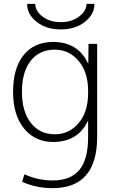

<svg xmlns="http://www.w3.org/2000/svg" viewBox="-20 -748 603 998"><path d="M430 -728H471Q471 -673 421 -634Q371 -595 296 -595Q221 -595 171 -634Q121 -673 121 -728H163Q164 -690 201.5 -661.5Q239 -633 296 -633Q353 -633 391 -662Q429 -691 430 -728ZM265 -50Q339 -50 388.5 -108Q438 -166 438 -265V-275Q438 -373 388.5 -431.5Q339 -490 265 -490Q185 -490 139.5 -432Q94 -374 94 -270Q94 -168 140.5 -109Q187 -50 265 -50ZM48 -270Q48 -394 103 -462Q158 -530 256 -530Q384 -530 437 -420H439L440 -520H485V-37Q485 230 253 230Q168 230 95 197L107 158Q178 190 253 190Q347 190 392.5 135.5Q438 81 438 -35V-118H436Q384 -10 256 -10Q162 -10 105 -80Q48 -150 48 -270Z"/></svg>

Font: Mplus 1p Light
Style: Regular
Weight: 300
Version: Version 1.061